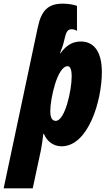

<svg xmlns="http://www.w3.org/2000/svg" viewBox="-83 -790 590 1050"><path d="M124 -642 -63 240H96L141 30C144 13 150 -21 154 -58H157C175 -15 210 10 254 10C399 10 474 -237 474 -396C474 -510 429 -563 359 -563C317 -563 282 -546 247 -498H245C258 -531 264 -550 269 -573L273 -589C281 -621 291 -630 309 -630C321 -630 333 -625 338 -621V-758C322 -764 291 -770 260 -770C180 -770 143 -732 124 -642ZM222 -129C202 -129 192 -146 192 -183C192 -249 230 -428 287 -428C301 -428 309 -410 309 -372C309 -295 272 -129 222 -129Z"/></svg>

Font: Noto Sans ExtraCondensed Black
Style: Italic
Weight: 900
Width: 2
Italic angle: -12°
Designer: Monotype Design Team
Foundry: Monotype Imaging Inc.
Version: Version 2.013